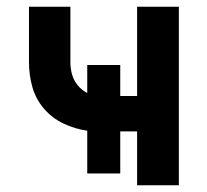

<svg xmlns="http://www.w3.org/2000/svg" viewBox="-20 -550 616 570"><path d="M387 0H511V-530H387V-265H337V-357H239V-274Q223 -282 211 -296.5Q199 -311 194 -328.5Q189 -346 189 -365V-530H66V-365Q66 -328 76 -292Q86 -256 110.5 -227.5Q135 -199 169 -183Q203 -167 239 -162V-35H337V-160H387Z"/></svg>

Font: Iosevka Sparkle
Style: Bold
Weight: 700
Designer: Belleve Invis
Foundry: Belleve Invis
Version: Version 4.5.0; ttfautohint (v1.8.3)